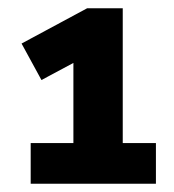

<svg xmlns="http://www.w3.org/2000/svg" viewBox="-20 -725 420 463"><path d="M54 -282V-380H157V-599H205L80 -532L32 -620L190 -705H276V-380H356V-282Z"/></svg>

Font: Nunito Sans 12pt ExtraLight 12pt ExtraBold
Style: Regular
Weight: 800
Version: Version 3.101;gftools[0.9.27]